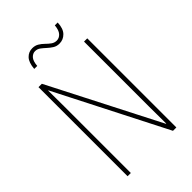

<svg xmlns="http://www.w3.org/2000/svg" viewBox="-263 -992 1088 1088"><g transform="rotate(-45 281.0 -448.0)"><path d="M477 0H450L113 -661H111Q111 -634 111.5 -605Q112 -576 112 -534V0H86V-714H113L450 -56H452Q452 -91 451.5 -127.5Q451 -164 451 -190V-714H477ZM142 -804Q146 -852 166.5 -873.5Q187 -895 217 -895Q239 -895 255.5 -885Q272 -875 285.5 -861.5Q299 -848 313.5 -837.5Q328 -827 346 -827Q366 -827 381 -843.5Q396 -860 399 -896H422Q420 -849 398 -826.5Q376 -804 345 -804Q323 -804 306.5 -814.5Q290 -825 276 -838Q262 -851 248 -861.5Q234 -872 216 -872Q198 -872 183.5 -856.5Q169 -841 166 -804Z"/></g></svg>

Font: Noto Sans Myanmar Condensed Thin
Style: Regular
Weight: 100
Width: 3
Designer: Monotype Design Team
Foundry: Monotype Imaging Inc.
Version: Version 2.107; ttfautohint (v1.8.4.7-5d5b)